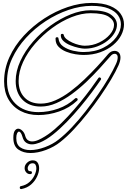

<svg xmlns="http://www.w3.org/2000/svg" viewBox="-20 -756 866 1310"><path d="M242 29Q173 29 120 1Q67 -27 37.5 -78.5Q8 -130 8 -201Q8 -286 44 -365.5Q80 -445 142 -512Q204 -579 281.5 -629.5Q359 -680 442.5 -708Q526 -736 605 -736Q682 -736 731 -715.5Q780 -695 803 -662Q826 -629 826 -590Q826 -553 807 -516Q788 -479 751.5 -448.5Q715 -418 664 -399.5Q613 -381 550 -381Q526 -381 494 -386Q462 -391 431 -403.5Q400 -416 379.5 -437Q359 -458 359 -491V-492Q359 -502 369 -502Q379 -502 379 -493Q383 -459 411.5 -439Q440 -419 478.5 -410Q517 -401 550 -401Q627 -401 684.5 -430Q742 -459 773.5 -502.5Q805 -546 805 -590Q805 -624 784.5 -652.5Q764 -681 720 -698.5Q676 -716 605 -716Q529 -716 448 -688.5Q367 -661 292 -612Q217 -563 157.5 -498Q98 -433 63 -357.5Q28 -282 28 -201Q28 -104 86.5 -47.5Q145 9 242 9Q310 9 376.5 -14.5Q443 -38 492 -84Q495 -87 499 -87Q510 -87 510 -76Q510 -73 506 -69Q454 -20 383.5 4.5Q313 29 242 29ZM188 288Q140 288 105.5 264.5Q71 241 71 184Q71 150 81 136Q91 122 104 122Q118 122 132.5 136Q147 150 152 171Q158 192 170.5 200.5Q183 209 199 209Q219 209 241.5 199Q264 189 286.5 175Q309 161 327 147Q345 133 354 125Q399 86 443.5 38Q488 -10 528.5 -59.5Q569 -109 600.5 -152Q632 -195 651 -223Q654 -228 659 -228Q664 -228 668 -223Q672 -218 668 -212Q643 -175 606.5 -126Q570 -77 526.5 -25Q483 27 436 75.5Q389 124 342 161.5Q295 199 251 217Q238 222 224.5 225.5Q211 229 197 229Q176 229 158.5 217.5Q141 206 133 177Q123 142 109 142Q102 142 96.5 154Q91 166 91 186Q91 230 118 249Q145 268 186 268Q233 268 286.5 248Q340 228 379 197Q424 162 471 112Q518 62 563 4.5Q608 -53 648.5 -111.5Q689 -170 720.5 -223.5Q752 -277 771 -319Q778 -334 780.5 -345Q783 -356 783 -364Q783 -374 780 -379Q777 -384 774 -386Q770 -389 763 -389Q747 -389 734 -373Q702 -336 660.5 -290.5Q619 -245 571 -199Q523 -153 470.5 -114.5Q418 -76 364.5 -52.5Q311 -29 258 -29Q178 -29 132.5 -76.5Q87 -124 87 -203Q87 -271 119 -340Q151 -409 204.5 -471Q258 -533 325 -581.5Q392 -630 462.5 -658Q533 -686 598 -686Q695 -686 736.5 -656.5Q778 -627 778 -587Q778 -559 761 -530.5Q744 -502 713.5 -478Q683 -454 643 -439Q603 -424 558 -424Q542 -424 515 -430Q488 -436 460.5 -447Q433 -458 414 -475Q395 -492 395 -514V-516Q395 -525 405 -525Q414 -525 415 -517Q418 -502 434 -489Q450 -476 473 -465.5Q496 -455 519 -449.5Q542 -444 558 -444Q611 -444 656.5 -466Q702 -488 730 -521Q758 -554 758 -586Q758 -618 721.5 -642Q685 -666 598 -666Q536 -666 468 -639Q400 -612 336 -565Q272 -518 220 -458.5Q168 -399 137.5 -333Q107 -267 107 -203Q107 -133 147 -91Q187 -49 258 -49Q307 -49 358 -71.5Q409 -94 459 -131.5Q509 -169 556 -214Q603 -259 644.5 -304Q686 -349 718 -387Q737 -409 762 -409Q779 -409 790.5 -397.5Q802 -386 802 -363Q802 -341 789 -311Q770 -268 738 -214Q706 -160 665 -100.5Q624 -41 578 17Q532 75 484.5 126Q437 177 391 213Q350 246 294 267Q238 288 188 288ZM124 534Q115 534 115 524Q115 515 123 514Q158 507 181 486Q204 465 216 439Q228 413 228 392Q228 377 222 367.5Q216 358 203 358Q186 358 177.5 369.5Q169 381 169 392Q169 401 173.5 407Q178 413 187 412H188Q198 412 198 422Q198 432 185 432Q169 432 158.5 419.5Q148 407 148 391Q148 370 165 354Q182 338 203 338Q226 338 236.5 353.5Q247 369 247 392Q247 418 233 448.5Q219 479 192.5 502.5Q166 526 126 534Z"/></svg>

Font: Neonderthaw
Style: Regular
Weight: 400
Designer: Robert E. Leuschke
Foundry: Robert E. Leuschke
Version: Version 1.010; ttfautohint (v1.8.3)